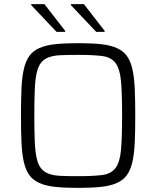

<svg xmlns="http://www.w3.org/2000/svg" viewBox="-20 -906 761 934"><path d="M82 0ZM360 8Q294 8 248 3Q202 -2 171 -16Q140 -30 122.5 -54.5Q105 -79 96 -118Q87 -157 84.5 -212.5Q82 -268 82 -344Q82 -420 84.5 -475.5Q87 -531 96 -570Q105 -609 122.5 -633.5Q140 -658 171 -672Q202 -686 248 -691Q294 -696 360 -696Q426 -696 472 -691Q518 -686 549 -672Q580 -658 597.5 -633.5Q615 -609 624 -570Q633 -531 635.5 -475.5Q638 -420 638 -344Q638 -268 635.5 -212.5Q633 -157 624 -118Q615 -79 597.5 -54.5Q580 -30 549 -16Q518 -2 472 3Q426 8 360 8ZM360 -49Q434 -49 477 -54.5Q520 -60 541.5 -88Q563 -116 568.5 -175.5Q574 -235 574 -344Q574 -453 568.5 -512.5Q563 -572 541.5 -600Q520 -628 477 -633.5Q434 -639 360 -639Q311 -639 275.5 -637.5Q240 -636 216.5 -627Q193 -618 179 -600Q165 -582 158 -549.5Q151 -517 149 -466.5Q147 -416 147 -344Q147 -272 149 -221.5Q151 -171 158 -138.5Q165 -106 179 -88Q193 -70 216.5 -61Q240 -52 275.5 -50.5Q311 -49 360 -49ZM132 -751ZM489 -751V-756L388 -886H325V-881L448 -751ZM297 -751V-756L196 -886H132V-881L255 -751Z"/></svg>

Font: Azeri Sans Light
Style: Regular
Weight: 300
Designer: Hector Gatti & Omnibus-Type (original fonts) / Cristiano Sobral (main changes and remastering)
Version: Version 1.000; ttfautohint (v1.6)